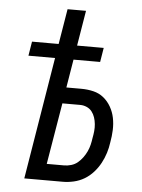

<svg xmlns="http://www.w3.org/2000/svg" viewBox="-53 -777 605 819"><g transform="rotate(5 250.0 -367.5)"><path d="M82 0 168 -523H54L64 -584H178L203 -735H282L257 -584H371L361 -523H247L227 -402H291Q318 -402 343 -396Q368 -390 387 -374.5Q406 -359 418.5 -337Q431 -315 436 -290Q441 -265 440 -238.5Q439 -212 434 -185Q431 -162 424 -139.5Q417 -117 405.5 -95.5Q394 -74 377 -55Q360 -36 339 -23.5Q318 -11 294 -5.5Q270 0 247 0ZM172 -70H247Q261 -70 276.5 -74.5Q292 -79 304 -89Q316 -99 325.5 -112Q335 -125 341.5 -139Q348 -153 351.5 -167.5Q355 -182 357 -197Q360 -212 361.5 -227Q363 -242 361.5 -257Q360 -272 355.5 -285.5Q351 -299 342.5 -310Q334 -321 320.5 -327Q307 -333 292 -333H216Z"/></g></svg>

Font: Iosevka Oblique
Style: Regular
Weight: 400
Italic angle: -9°
Monospace: yes
Designer: Belleve Invis
Foundry: Belleve Invis
Version: Version 32.5.0; ttfautohint (v1.8.4)